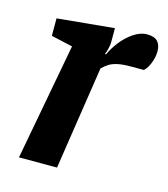

<svg xmlns="http://www.w3.org/2000/svg" viewBox="-84 -581 568 648"><g transform="rotate(15 200.0 -256.5)"><path d="M41 0 117 -408 42 -425V-486L241 -505V-457Q241 -446 238 -434Q235 -422 231 -412H235Q244 -433 262 -456.5Q280 -480 304 -496.5Q328 -513 352 -513Q377 -513 388.5 -501Q400 -489 400 -466Q400 -447 392 -426Q384 -405 372 -394H327Q298 -394 280 -390Q262 -386 250.5 -378.5Q239 -371 229 -361L174 0Z"/></g></svg>

Font: Faustina
Style: Bold Italic
Weight: 700
Italic angle: -8°
Designer: Alfonso Garcia
Foundry: http://www.omnibus-type.com
Version: Version 1.200